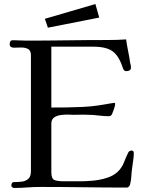

<svg xmlns="http://www.w3.org/2000/svg" viewBox="-20 -928 714 950"><path d="M642 -171Q642 -153 639 -134.5Q636 -116 634 -98Q631 -78 630 -57.5Q629 -37 624 -17Q623 -11 618.5 -5.5Q614 0 607 0Q500 0 393 -1.5Q286 -3 179 -3Q147 -3 114.5 -0.5Q82 2 50 2Q45 2 40.5 -1.5Q36 -5 36 -10Q36 -16 39 -21.5Q42 -27 49 -27Q70 -27 89 -29.5Q108 -32 120.5 -43.5Q133 -55 133 -81V-655Q133 -678 119 -685.5Q105 -693 85 -693Q75 -693 66 -692.5Q57 -692 48 -692Q40 -692 34 -696Q28 -700 28 -709Q28 -717 31 -723Q34 -729 44 -729Q61 -729 77.5 -728Q94 -727 110 -727Q211 -727 312 -728.5Q413 -730 513 -730Q559 -730 604 -733Q608 -704 614 -675Q620 -646 624 -617Q626 -611 627 -605.5Q628 -600 628 -594Q628 -584 621.5 -580Q615 -576 606 -576Q598 -576 594.5 -579.5Q591 -583 588 -591Q569 -651 537.5 -674Q506 -697 442 -697H234V-396Q273 -396 312 -396.5Q351 -397 391 -399Q432 -401 467.5 -406.5Q503 -412 543 -419H544Q550 -419 550 -414Q550 -407 544 -389Q538 -371 535 -365Q530 -353 519 -353Q494 -353 467.5 -356.5Q441 -360 415 -360Q397 -361 379 -360.5Q361 -360 342 -360Q335 -360 327.5 -360.5Q320 -361 312 -361Q297 -361 279 -358.5Q261 -356 247.5 -346.5Q234 -337 234 -316V-76Q234 -42 251 -36.5Q268 -31 296 -31H376Q404 -31 438.5 -34Q473 -37 506 -47Q539 -57 560 -76Q583 -97 592.5 -122.5Q602 -148 615 -174Q620 -183 631 -183Q642 -183 642 -171ZM471 -841 217 -791 202 -835 452 -908Z"/></svg>

Font: Kaisei Tokumin
Style: Regular
Weight: 400
Designer: Font-Kai, 金井和夫
Foundry: KAZUO KANAI
Version: Version 5.003